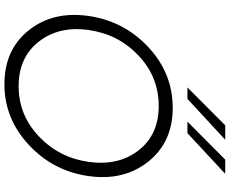

<svg xmlns="http://www.w3.org/2000/svg" viewBox="-106 -934 1050 878"><g transform="rotate(90 419.0 -495.0)"><path d="M553.2 -1000H619.1L432.1 -827.1H379.9ZM710 -1000H774.9L588.9 -827.1H536.1ZM365.2 9.8Q207 9.8 118.4 -101.6Q29.8 -212.9 53 -375Q76.2 -537.1 195.6 -648.4Q314.9 -759.8 473.1 -759.8Q630.4 -759.8 719.2 -647.9Q808.1 -536.1 785.2 -375Q762.2 -212.9 642.3 -101.6Q522.5 9.8 365.2 9.8ZM720.2 -375Q739.3 -511.2 667.7 -603.5Q596.2 -695.8 464.1 -695.8Q332 -695.8 234.1 -603.5Q136.2 -511.2 117.2 -375Q98.1 -240.2 170.2 -147.7Q242.2 -55.2 374 -55.2Q505.9 -55.2 603.5 -147.7Q701.2 -240.2 720.2 -375Z"/></g></svg>

Font: Oakes Grotesk
Style: Light Italic
Weight: 300
Designer: Samuel Oakes
Foundry: Samuel Oakes
Version: Version 1.0 | wf-rip DC20170320